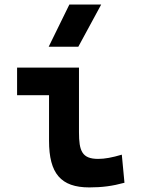

<svg xmlns="http://www.w3.org/2000/svg" viewBox="-20 -815 626 845"><path d="M373 9.8C428.7 9.8 474.6 3.9 527.8 -10.7L516.1 -134.3C473.1 -121.6 441.4 -115.7 412.1 -115.7C340.8 -115.7 327.6 -150.9 327.6 -232.9V-517.6H55.2V-396H195.8V-195.3C195.8 -51.8 247.6 9.8 373 9.8ZM194.3 -609.4H324.7L425.3 -794.9H285.2Z"/></svg>

Font: Cascadia Mono NF
Style: Bold
Weight: 700
Monospace: yes
Designer: Aaron Bell
Foundry: Saja Typeworks
Version: Version 2404.023